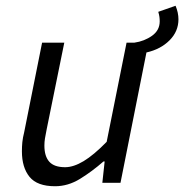

<svg xmlns="http://www.w3.org/2000/svg" viewBox="-20 -634 639 666"><path d="M589 -614Q599 -590 599 -567Q599 -525 568 -494Q537 -463 488 -452L398 0H335L343 -74H339Q299 -39 257.5 -13.5Q216 12 171 12Q109 12 82.5 -20.5Q56 -53 56 -109Q56 -126 57.5 -141Q59 -156 64 -176L126 -486H203L142 -186Q138 -166 136 -154Q134 -142 134 -129Q134 -92 151 -73Q168 -54 206 -54Q235 -54 270 -75Q305 -96 350 -142L419 -486H446Q481 -491 507.5 -510Q534 -529 534 -560Q534 -568 533 -575.5Q532 -583 529 -593Z"/></svg>

Font: mr_Source Sans Pro
Style: Italic
Weight: 400
Italic angle: -11°
Designer: Paul D. Hunt
Foundry: Adobe Systems Incorporated
Version: Version 1.036;July 10, 2024;FontCreator 11.5.0.2430 64-bit